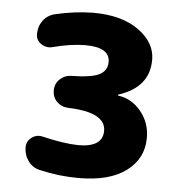

<svg xmlns="http://www.w3.org/2000/svg" viewBox="-44 -572 588 625"><g transform="rotate(5 250.0 -260.0)"><path d="M340.8 -268.6Q384.8 -262.7 415 -226.1Q445.3 -189.5 445.3 -139.6Q445.3 -72.3 390.6 -31.2Q335.9 9.8 235.4 9.8Q170.9 9.8 108.4 -4.9Q84 -9.8 69.3 -29.8Q54.7 -49.8 54.7 -75.2Q54.7 -94.7 70.8 -106.9Q86.9 -119.1 107.4 -114.3Q175.8 -97.7 224.6 -96.7Q304.7 -96.7 304.7 -150.4Q304.7 -210.9 181.6 -214.8Q159.2 -215.8 144.5 -230.5Q129.9 -245.1 129.9 -267.1Q129.9 -289.1 145 -303.7Q160.2 -318.4 181.6 -319.3Q249 -320.3 274.4 -333.5Q299.8 -346.7 299.8 -375Q299.8 -422.9 219.7 -422.9Q172.9 -422.9 113.3 -407.2Q93.8 -402.3 76.7 -413.6Q59.6 -424.8 59.6 -445.3Q59.6 -470.7 73.7 -489.7Q87.9 -508.8 112.3 -514.6Q173.8 -529.3 235.4 -530.3Q330.1 -530.3 385.3 -490.2Q440.4 -450.2 440.4 -394.5Q440.4 -304.7 341.8 -272.5Q339.8 -272.5 339.8 -269.5Q339.8 -268.6 340.8 -268.6Z"/></g></svg>

Font: Rounded-X Mgen+ 1m bold
Style: Bold
Weight: 700
Designer: [Source Han Sans]
Ryoko NISHIZUKA  (kana & ideographs); Paul D. Hunt (Latin, Greek & Cyrillic); Wenlong ZHANG  (bopomofo
Version: Version 1.059.20150602